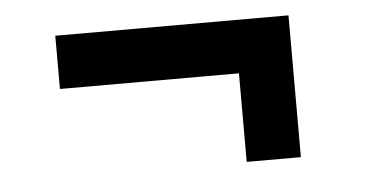

<svg xmlns="http://www.w3.org/2000/svg" viewBox="-33 -470 787 406"><g transform="rotate(-5 360.0 -267.5)"><path d="M476 -117V-305H96V-418H591V-117Z"/></g></svg>

Font: Mona Sans Expanded SemiBold
Style: Regular
Weight: 600
Width: 7
Designer: Deni Anggara
Foundry: GitHub
Version: Version 2.000